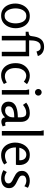

<svg xmlns="http://www.w3.org/2000/svg" viewBox="1316 -2126 822 3495"><g transform="rotate(90 1727.5 -378.0)"><path d="M265 13Q192 13 142.5 -23.5Q93 -60 68.5 -119Q44 -178 44 -245Q44 -312 70.5 -372.5Q97 -433 148 -471Q199 -509 271 -509Q345 -509 394.5 -473Q444 -437 468.5 -378Q493 -319 493 -251Q493 -183 467 -122.5Q441 -62 390 -24.5Q339 13 265 13ZM266 -50Q305 -50 331.5 -68.5Q358 -87 374.5 -117Q391 -147 398 -181.5Q405 -216 405 -248Q405 -281 398.5 -315.5Q392 -350 377 -379.5Q362 -409 335.5 -427.5Q309 -446 270 -446Q231 -446 204.5 -427.5Q178 -409 162 -379Q146 -349 139 -314.5Q132 -280 132 -248Q132 -217 139 -182.5Q146 -148 161.5 -118Q177 -88 203 -69Q229 -50 266 -50Z M834 -769Q892 -769 936.5 -741Q981 -713 1000 -656L917 -631Q910 -666 890.5 -686.5Q871 -707 836 -707Q794 -707 769.5 -688.5Q745 -670 733 -639Q721 -608 717.5 -571Q714 -534 714 -497H1004V1H922V-434H715V1H632V-434H557V-486Q590 -489 606.5 -495Q623 -501 629 -513Q635 -525 637.5 -545.5Q640 -566 646 -599Q661 -679 705 -724Q749 -769 834 -769Z M1359 -509Q1397 -509 1435.5 -496.5Q1474 -484 1511 -458L1466 -400Q1438 -423 1411 -433.5Q1384 -444 1359 -444Q1319 -444 1287 -420Q1255 -396 1236.5 -352Q1218 -308 1218 -249Q1218 -155 1260.5 -105Q1303 -55 1368 -55Q1397 -55 1424.5 -64Q1452 -73 1482 -90L1509 -37Q1469 -12 1432 0.5Q1395 13 1349 13Q1285 13 1235.5 -19.5Q1186 -52 1157.5 -112Q1129 -172 1129 -253Q1129 -331 1160.5 -388.5Q1192 -446 1244.5 -477.5Q1297 -509 1359 -509Z M1720 -664Q1720 -639 1702.5 -621Q1685 -603 1659 -603Q1634 -603 1616.5 -621Q1599 -639 1599 -664Q1599 -689 1616.5 -707Q1634 -725 1659 -725Q1684 -725 1702 -707Q1720 -689 1720 -664ZM1702 -497V0H1619V-438L1607 -497Z M2039 -509Q2118 -509 2158 -466Q2198 -423 2198 -345V-96Q2198 -75 2206 -67.5Q2214 -60 2225 -60Q2234 -60 2244 -62.5Q2254 -65 2263 -69L2281 -15Q2265 -6 2240.5 1.5Q2216 9 2190 9Q2164 9 2143 -5.5Q2122 -20 2117 -59Q2088 -28 2049 -8.5Q2010 11 1967 11Q1908 11 1869 -24Q1830 -59 1830 -120Q1830 -177 1857.5 -211Q1885 -245 1929 -262Q1973 -279 2022.5 -285Q2072 -291 2115 -291V-344Q2115 -386 2098 -415Q2081 -444 2032 -444Q1994 -444 1959 -429Q1924 -414 1889 -385L1848 -444Q1889 -477 1938 -493Q1987 -509 2039 -509ZM2115 -226Q2088 -226 2054 -223.5Q2020 -221 1988 -211.5Q1956 -202 1935.5 -181Q1915 -160 1915 -123Q1915 -90 1937.5 -74.5Q1960 -59 1994 -59Q2030 -59 2057 -79Q2084 -99 2099.5 -130Q2115 -161 2115 -194Z M2447 -762V0H2364V-704L2351 -762Z M2801 -509Q2891 -509 2937.5 -455.5Q2984 -402 2984 -315Q2984 -301 2982.5 -286.5Q2981 -272 2979 -256H2663Q2663 -161 2705 -109Q2747 -57 2817 -57Q2874 -57 2943 -93L2974 -43Q2939 -15 2895 -1Q2851 13 2806 13Q2728 13 2676.5 -24Q2625 -61 2600 -120Q2575 -179 2575 -243Q2575 -293 2589 -340Q2603 -387 2631.5 -425.5Q2660 -464 2702 -486.5Q2744 -509 2801 -509ZM2793 -446Q2759 -446 2733 -427Q2707 -408 2691 -378.5Q2675 -349 2669 -318H2897Q2899 -380 2871 -413Q2843 -446 2793 -446Z M3269 -509Q3303 -509 3336.5 -500.5Q3370 -492 3398 -474L3369 -410Q3347 -428 3320 -437Q3293 -446 3267 -446Q3230 -446 3202.5 -429Q3175 -412 3175 -378Q3175 -341 3199.5 -323Q3224 -305 3258 -289Q3291 -274 3324.5 -255.5Q3358 -237 3381 -208.5Q3404 -180 3404 -132Q3404 -82 3379.5 -49.5Q3355 -17 3315.5 -2Q3276 13 3230 13Q3190 13 3150 2Q3110 -9 3076 -29L3111 -90Q3135 -72 3165 -61Q3195 -50 3223 -50Q3261 -50 3289.5 -68Q3318 -86 3318 -122Q3318 -147 3302.5 -163.5Q3287 -180 3263 -193Q3239 -206 3213 -218Q3183 -233 3154.5 -250.5Q3126 -268 3108 -295Q3090 -322 3090 -364Q3090 -412 3115.5 -444Q3141 -476 3182 -492.5Q3223 -509 3269 -509Z"/></g></svg>

Font: Rosario Light
Style: Regular
Weight: 300
Designer: Hector Gatti
Foundry: Omnibus Type
Version: Version 1.101; ttfautohint (v1.8.1.43-b0c9)